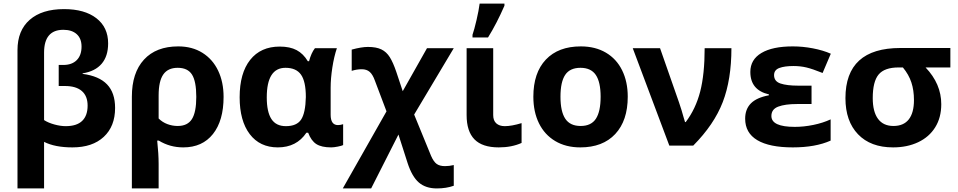

<svg xmlns="http://www.w3.org/2000/svg" viewBox="-20 -816 5366 1076"><path d="M78 -535Q78 -645 146.5 -705Q215 -765 339 -765Q454 -765 520 -714Q586 -663 586 -573Q586 -501 549.5 -458.5Q513 -416 443 -405V-402Q535 -390 580 -343Q625 -296 625 -211Q625 -108 561.5 -49Q498 10 386 10Q288 10 227 -21V240H78ZM471 -224Q471 -278 438.5 -306Q406 -334 344 -334H309V-452H335Q383 -452 410 -479Q437 -506 437 -555Q437 -600 410 -624.5Q383 -649 335 -649Q227 -649 227 -521V-143Q250 -128 284.5 -118.5Q319 -109 348 -109Q410 -109 440.5 -138.5Q471 -168 471 -224Z M719 -274Q719 -408 787 -482Q855 -556 979 -556Q1057 -556 1114.5 -520Q1172 -484 1202.5 -420Q1233 -356 1233 -273Q1233 -140 1173.5 -65Q1114 10 1007 10Q932 10 870 -28H861Q869 47 869 103V240H719ZM1080 -273Q1080 -360 1056 -398Q1032 -436 976 -436Q921 -436 895 -398.5Q869 -361 869 -281V-152Q890 -131 918 -120.5Q946 -110 976 -110Q1031 -110 1055.5 -148.5Q1080 -187 1080 -273Z M1323 -271Q1323 -406 1382 -480.5Q1441 -555 1548 -555Q1605 -555 1642.5 -535Q1680 -515 1705 -473H1712Q1724 -519 1745 -546H1868Q1852 -499 1842.5 -437.5Q1833 -376 1833 -325V-173Q1833 -115 1874 -115Q1888 -115 1903 -120V-3Q1896 1 1873.5 5.5Q1851 10 1836 10Q1782 10 1753 -8.5Q1724 -27 1707 -72H1697Q1642 10 1537 10Q1436 10 1379.5 -64.5Q1323 -139 1323 -271ZM1694 -272Q1694 -359 1667 -397.5Q1640 -436 1580 -436Q1475 -436 1475 -270Q1475 -189 1501 -149Q1527 -109 1582 -109Q1643 -109 1667.5 -146Q1692 -183 1694 -272Z M2146 -192 2081 -364Q2069 -398 2052 -413Q2035 -428 2007 -428Q1980 -428 1951 -419V-538Q2006 -553 2042 -553Q2089 -553 2117.5 -539Q2146 -525 2164.5 -495.5Q2183 -466 2201 -413L2237 -305L2373 -546H2523L2301 -174L2396 58Q2410 90 2427 102.5Q2444 115 2474 115Q2498 115 2523 109V225Q2481 240 2428 240Q2366 240 2327.5 207Q2289 174 2264 97L2213 -62L2060 240H1901Z M2628 -621Q2638 -650 2650.5 -703.5Q2663 -757 2668 -796H2807V-784Q2764 -685 2715 -606H2628ZM2595 -171V-546H2744V-171Q2744 -140 2761.5 -124.5Q2779 -109 2809 -109Q2847 -109 2903 -126V-15Q2848 10 2775 10Q2683 10 2639 -35Q2595 -80 2595 -171Z M2969 -274Q2969 -408 3039 -482Q3109 -556 3235 -556Q3316 -556 3375.5 -521Q3435 -486 3466.5 -422Q3498 -358 3498 -274Q3498 -140 3428 -65Q3358 10 3232 10Q3151 10 3091.5 -25.5Q3032 -61 3000.5 -125Q2969 -189 2969 -274ZM3346 -274Q3346 -356 3319 -396Q3292 -436 3233 -436Q3174 -436 3147.5 -396.5Q3121 -357 3121 -274Q3121 -191 3148 -150.5Q3175 -110 3234 -110Q3293 -110 3319.5 -150.5Q3346 -191 3346 -274Z M3526 -546H3679L3785 -243Q3792 -224 3799.5 -198.5Q3807 -173 3810 -162L3819 -132H3823Q3879 -206 3904 -303Q3929 -400 3929 -546H4079Q4079 -370 4030.5 -244Q3982 -118 3865 0H3731Z M4156 -151Q4156 -204 4188 -236.5Q4220 -269 4289 -282V-287Q4185 -311 4185 -413Q4185 -482 4247 -519Q4309 -556 4423 -556Q4479 -556 4536 -545Q4593 -534 4636 -515L4590 -407Q4533 -430 4499 -438Q4465 -446 4427 -446Q4377 -446 4347.5 -435Q4318 -424 4318 -395Q4318 -360 4354 -348Q4390 -336 4453 -336H4528V-233H4446Q4380 -233 4341.5 -218.5Q4303 -204 4303 -166Q4303 -105 4434 -105Q4485 -105 4538.5 -116Q4592 -127 4635 -147V-28Q4550 10 4423 10Q4292 10 4224 -30.5Q4156 -71 4156 -151Z M4718 -266Q4718 -547 5026 -547H5306V-438H5167Q5255 -346 5255 -232Q5255 -157 5221 -102.5Q5187 -48 5125.5 -19Q5064 10 4985 10Q4859 10 4788.5 -63.5Q4718 -137 4718 -266ZM5102 -255Q5102 -310 5087.5 -354Q5073 -398 5040 -438H5016Q4937 -438 4904 -398.5Q4871 -359 4871 -266Q4871 -190 4900.5 -150Q4930 -110 4987 -110Q5044 -110 5073 -147Q5102 -184 5102 -255Z"/></svg>

Font: OpenSansMMV
Style: Bold
Weight: 700
Foundry: Ascender Corporation
Version: Version 4.001